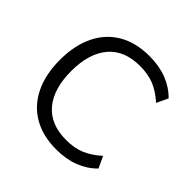

<svg xmlns="http://www.w3.org/2000/svg" viewBox="-184 -878 1051 1051"><g transform="rotate(45 342.0 -352.5)"><path d="M395 9Q289 9 214.5 -35Q140 -79 101 -160Q62 -241 62 -353Q62 -464 101 -545Q140 -626 214.5 -670Q289 -714 395 -714Q470 -714 529.5 -691Q589 -668 632 -624L601 -558Q553 -601 506 -620Q459 -639 396 -639Q275 -639 212 -564Q149 -489 149 -353Q149 -216 212 -141Q275 -66 396 -66Q459 -66 506 -85.5Q553 -105 601 -148L632 -81Q589 -37 529.5 -14Q470 9 395 9Z"/></g></svg>

Font: Winston
Style: Regular
Weight: 400
Designer: Original fonts by Vernon Adams / Changes by Cristiano Sobral
Foundry: Original fonts by Vernon Adams / Changes by Cristiano Sobral
Version: Version 2.503;July 17, 2020;FontCreator 13.0.0.2655 64-bit